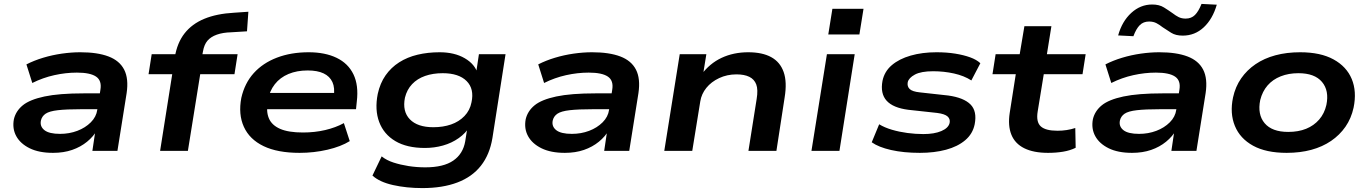

<svg xmlns="http://www.w3.org/2000/svg" viewBox="-20 -771 6995 981"><path d="M251 10Q179 10 131.5 -13.5Q84 -37 63 -75.5Q42 -114 51 -162Q61 -204 96.5 -233Q132 -262 207 -278Q282 -294 408 -294H511L499 -213H395Q320 -213 276 -208Q232 -203 213 -190Q194 -177 189 -155Q183 -125 207 -106Q231 -87 287 -87Q334 -87 375 -102.5Q416 -118 444 -146Q472 -174 477 -210L493 -312Q501 -359 471 -379.5Q441 -400 373 -400Q316 -400 257.5 -387Q199 -374 145 -347L115 -442Q154 -462 200.5 -476Q247 -490 296 -497Q345 -504 390 -504Q478 -504 534.5 -482.5Q591 -461 614.5 -415Q638 -369 627 -295L580 0H452L468 -108H477Q458 -74 425 -47Q392 -20 348.5 -5Q305 10 251 10Z M798 0 860 -392H739L755 -494H914L869 -456L873 -478Q885 -552 923 -600.5Q961 -649 1024 -675Q1087 -701 1176 -706L1249 -711L1242 -611L1161 -606Q1119 -605 1088 -594Q1057 -583 1040 -563Q1023 -543 1017 -508L1009 -466L985 -494H1194L1178 -392H1003L940 0Z M1511 10Q1398 10 1326.5 -24.5Q1255 -59 1226 -123Q1197 -187 1213 -271Q1230 -346 1276.5 -397.5Q1323 -449 1395 -476.5Q1467 -504 1557 -504Q1641 -504 1700 -475.5Q1759 -447 1786 -391Q1813 -335 1803 -252L1799 -213H1318L1330 -296H1711L1685 -276Q1692 -322 1678.5 -351.5Q1665 -381 1633.5 -396Q1602 -411 1552 -411Q1497 -411 1454 -393Q1411 -375 1384 -340.5Q1357 -306 1348 -257V-252Q1339 -201 1354 -166Q1369 -131 1411.5 -112.5Q1454 -94 1528 -94Q1588 -94 1641.5 -106.5Q1695 -119 1737 -142L1767 -50Q1722 -22 1653 -6Q1584 10 1511 10Z M2138 190Q2057 190 1988 174.5Q1919 159 1883 126L1930 28Q1955 48 1990.5 59.5Q2026 71 2067.5 77.5Q2109 84 2153 84Q2246 84 2296 49.5Q2346 15 2357 -49L2369 -125H2380Q2360 -91 2324 -65.5Q2288 -40 2243.5 -27.5Q2199 -15 2151 -15Q2059 -15 2000 -50Q1941 -85 1917.5 -147.5Q1894 -210 1910 -291Q1922 -346 1950 -386Q1978 -426 2019.5 -452.5Q2061 -479 2113.5 -491.5Q2166 -504 2226 -504Q2302 -504 2354.5 -473.5Q2407 -443 2421 -394H2412L2427 -494H2563L2496 -66Q2482 19 2437 76Q2392 133 2316.5 161.5Q2241 190 2138 190ZM2194 -121Q2244 -121 2284.5 -135Q2325 -149 2353 -178Q2381 -207 2389 -248Q2404 -317 2364 -357Q2324 -397 2242 -397Q2192 -397 2152 -383Q2112 -369 2085.5 -341Q2059 -313 2049 -272Q2035 -202 2074 -161.5Q2113 -121 2194 -121Z M2866 10Q2794 10 2746.5 -13.5Q2699 -37 2678 -75.5Q2657 -114 2666 -162Q2676 -204 2711.5 -233Q2747 -262 2822 -278Q2897 -294 3023 -294H3126L3114 -213H3010Q2935 -213 2891 -208Q2847 -203 2828 -190Q2809 -177 2804 -155Q2798 -125 2822 -106Q2846 -87 2902 -87Q2949 -87 2990 -102.5Q3031 -118 3059 -146Q3087 -174 3092 -210L3108 -312Q3116 -359 3086 -379.5Q3056 -400 2988 -400Q2931 -400 2872.5 -387Q2814 -374 2760 -347L2730 -442Q2769 -462 2815.5 -476Q2862 -490 2911 -497Q2960 -504 3005 -504Q3093 -504 3149.5 -482.5Q3206 -461 3229.5 -415Q3253 -369 3242 -295L3195 0H3067L3083 -108H3092Q3073 -74 3040 -47Q3007 -20 2963.5 -5Q2920 10 2866 10Z M3374 0 3453 -494H3589L3572 -389H3563Q3606 -447 3667 -475.5Q3728 -504 3803 -504Q3875 -504 3920.5 -479Q3966 -454 3984 -403Q4002 -352 3989 -273L3947 0H3804L3846 -265Q3854 -313 3844 -339.5Q3834 -366 3808.5 -378.5Q3783 -391 3743 -391Q3695 -391 3654.5 -372Q3614 -353 3589 -322Q3564 -291 3558 -253L3517 0Z M4212 -595 4233 -726H4392L4371 -595ZM4126 0 4205 -494H4347L4269 0Z M4680 10Q4597 10 4533 -4.5Q4469 -19 4434 -44L4472 -136Q4500 -119 4537.5 -108Q4575 -97 4616.5 -91.5Q4658 -86 4698 -86Q4754 -86 4790 -101.5Q4826 -117 4832 -143Q4836 -163 4821.5 -176Q4807 -189 4768 -194L4621 -210Q4543 -220 4510 -256.5Q4477 -293 4489 -358Q4499 -406 4536.5 -438Q4574 -470 4633 -487Q4692 -504 4765 -504Q4817 -504 4860.5 -497Q4904 -490 4937 -478Q4970 -466 4989 -448L4943 -360Q4906 -384 4854.5 -395.5Q4803 -407 4748 -407Q4686 -407 4654.5 -390Q4623 -373 4618 -351Q4614 -330 4627.5 -316.5Q4641 -303 4680 -299L4825 -283Q4904 -272 4938.5 -237.5Q4973 -203 4960 -136Q4950 -87 4911.5 -54.5Q4873 -22 4813.5 -6Q4754 10 4680 10Z M5335 10Q5261 10 5213.5 -13.5Q5166 -37 5147.5 -83Q5129 -129 5139 -194L5170 -392H5051L5067 -494H5190L5214 -637H5352L5329 -494H5527L5511 -392H5313L5282 -202Q5273 -148 5297.5 -125.5Q5322 -103 5383 -103Q5407 -103 5430 -106.5Q5453 -110 5474 -117L5476 -16Q5448 -2 5412 4Q5376 10 5335 10Z M5764 10Q5692 10 5644.5 -13.5Q5597 -37 5576 -75.5Q5555 -114 5564 -162Q5574 -204 5609.5 -233Q5645 -262 5720 -278Q5795 -294 5921 -294H6024L6012 -213H5908Q5833 -213 5789 -208Q5745 -203 5726 -190Q5707 -177 5702 -155Q5696 -125 5720 -106Q5744 -87 5800 -87Q5847 -87 5888 -102.5Q5929 -118 5957 -146Q5985 -174 5990 -210L6006 -312Q6014 -359 5984 -379.5Q5954 -400 5886 -400Q5829 -400 5770.5 -387Q5712 -374 5658 -347L5628 -442Q5667 -462 5713.5 -476Q5760 -490 5809 -497Q5858 -504 5903 -504Q5991 -504 6047.5 -482.5Q6104 -461 6127.5 -415Q6151 -369 6140 -295L6093 0H5965L5981 -108H5990Q5971 -74 5938 -47Q5905 -20 5861.5 -5Q5818 10 5764 10ZM5771 -586 5693 -590Q5713 -662 5760 -705Q5807 -748 5867 -748Q5903 -748 5927 -733Q5951 -718 5972 -703Q5986 -692 6001.5 -684Q6017 -676 6038 -676Q6067 -676 6085.5 -694.5Q6104 -713 6119 -751L6197 -747Q6176 -674 6130.5 -631.5Q6085 -589 6023 -589Q5987 -589 5964 -603.5Q5941 -618 5920 -632Q5905 -644 5889 -652.5Q5873 -661 5851 -661Q5822 -661 5803.5 -642.5Q5785 -624 5771 -586Z M6554 10Q6449 10 6382.5 -26.5Q6316 -63 6289.5 -127.5Q6263 -192 6280 -273Q6292 -328 6321.5 -370.5Q6351 -413 6395 -443Q6439 -473 6496.5 -488.5Q6554 -504 6623 -504Q6727 -504 6793.5 -467.5Q6860 -431 6886.5 -367.5Q6913 -304 6896 -221Q6884 -166 6854.5 -123.5Q6825 -81 6781 -51Q6737 -21 6680 -5.5Q6623 10 6554 10ZM6562 -97Q6614 -97 6653.5 -113Q6693 -129 6720 -160Q6747 -191 6757 -235Q6772 -308 6734.5 -352.5Q6697 -397 6614 -397Q6564 -397 6523.5 -381Q6483 -365 6456.5 -334.5Q6430 -304 6419 -260Q6404 -186 6441.5 -141.5Q6479 -97 6562 -97Z"/></svg>

Font: Nunito Sans 10pt Expanded
Style: Bold Italic
Weight: 700
Width: 7
Italic angle: -9°
Designer: Vernon Adams
Foundry: Vernon Adams
Version: Version 3.101;gftools[0.9.27]